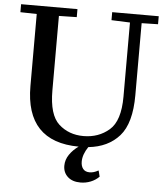

<svg xmlns="http://www.w3.org/2000/svg" viewBox="-61 -794 900 1052"><g transform="rotate(5 388.5 -267.5)"><path d="M12 -740H322V-696L224 -694V-284Q224 -150 279 -100Q334 -50 415 -50Q498 -50 556.5 -100.5Q615 -151 615 -284V-692L513 -696V-740H769V-696L679 -694V-298Q679 -143 617 -73Q555 -3 447 8Q418 51 418 90Q418 115 430 130Q442 145 466 145Q489 145 513 131L515 132L523 164Q503 184 476.5 194.5Q450 205 421 205Q376 205 350.5 181.5Q325 158 325 121Q325 88 344.5 59.5Q364 31 394 10Q102 8 102 -298V-694L12 -696Z"/></g></svg>

Font: Minipax
Style: Bold
Weight: 500
Designer: Raphaël Ronot, Igor Stepanchenko (Cyrillic)
Foundry: steppetype
Version: Version 1.002